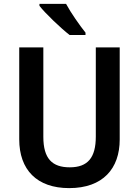

<svg xmlns="http://www.w3.org/2000/svg" viewBox="-20 -958 716 988"><path d="M320 -938H183V-928C212 -890 294 -812 338 -778H420V-790C391 -826 344 -893 320 -938ZM596 -240V-714H473V-255C473 -147 432 -97 339 -97C249 -97 203 -141 203 -254V-714H79V-241C79 -85 169 10 336 10C510 10 596 -91 596 -240Z"/></svg>

Font: Noto Sans Gujarati UI SemiCondensed SemiBold
Style: Regular
Weight: 600
Width: 4
Designer: Jelle Bosma - Monotype Design Team, Universal Thirst
Foundry: Monotype Imaging Inc.
Version: Version 2.106